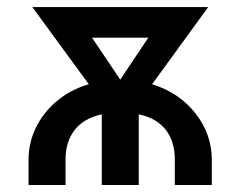

<svg xmlns="http://www.w3.org/2000/svg" viewBox="-20 -528 686 548"><path d="M270.5 0V-201.7Q218.8 -190.4 192.9 -156.7Q167 -123 167 -72.3V0H61.5V-72.3Q61.5 -120.6 82.5 -163.8Q103.5 -207 142.1 -239.5Q180.7 -272 233.4 -287.6L72.3 -507.8H574.2L414.1 -287.6Q492.2 -263.2 538.3 -203.9Q584.5 -144.5 584.5 -72.3V0H479V-72.3Q479 -124 453.1 -157.5Q427.2 -190.9 376 -201.7V0ZM323.2 -300.8 403.3 -420.4H242.7Z"/></svg>

Font: Giphurs Medium
Style: Regular
Weight: 500
Version: Version 0.920; ttfautohint (v1.8.4.7-5d5b)